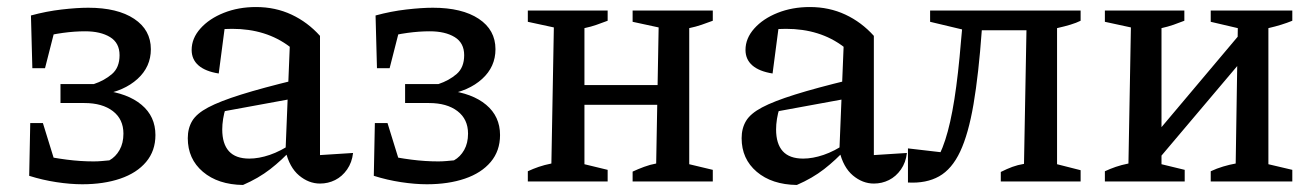

<svg xmlns="http://www.w3.org/2000/svg" viewBox="-20 -516 3730 546"><path d="M214 8Q180 8 140.5 2Q101 -4 63 -16L84 -77Q131 -67 170 -62Q209 -57 246 -57Q258 -57 269 -58Q280 -59 291 -60Q309 -70 320 -89.5Q331 -109 331 -136Q331 -177 301 -200Q271 -223 220 -223H152V-277H247Q277 -287 298.5 -305.5Q320 -324 320 -359Q320 -394 293 -410.5Q266 -427 222 -427Q192 -427 159 -422.5Q126 -418 87 -408L68 -472Q112 -484 155.5 -489Q199 -494 231 -494Q314 -494 361.5 -462.5Q409 -431 409 -376Q409 -326 371 -291.5Q333 -257 270 -247L273 -259Q343 -251 382.5 -218Q422 -185 422 -132Q422 -87 395.5 -55.5Q369 -24 322 -8Q275 8 214 8ZM149 -14 63 -16 66 -166H102ZM72 -322 68 -472 146 -471 108 -322Z M890 6Q858 6 830.5 -17Q803 -40 792 -87L804 -383Q737 -434 640 -434Q621 -434 603 -432Q585 -430 569 -426L621 -452L602 -307Q564 -313 544.5 -330Q525 -347 525 -374Q525 -407 550 -435Q575 -463 616.5 -479.5Q658 -496 708 -496Q763 -496 809 -474.5Q855 -453 890 -414V-75L984 -81Q981 -54 967 -34Q953 -14 933 -4Q913 6 890 6ZM671 10Q600 9 557 -27.5Q514 -64 514 -123Q514 -151 526.5 -172Q539 -193 572 -210.5Q605 -228 665.5 -247Q726 -266 821 -289V-237L592 -195L622 -209Q617 -194 614.5 -178Q612 -162 612 -148Q612 -107 631 -86Q650 -65 689 -65Q716 -65 747 -75.5Q778 -86 812 -109V-94Q782 -61 748.5 -35Q715 -9 671 10Z M1194 8Q1160 8 1120.5 2Q1081 -4 1043 -16L1064 -77Q1111 -67 1150 -62Q1189 -57 1226 -57Q1238 -57 1249 -58Q1260 -59 1271 -60Q1289 -70 1300 -89.5Q1311 -109 1311 -136Q1311 -177 1281 -200Q1251 -223 1200 -223H1132V-277H1227Q1257 -287 1278.5 -305.5Q1300 -324 1300 -359Q1300 -394 1273 -410.5Q1246 -427 1202 -427Q1172 -427 1139 -422.5Q1106 -418 1067 -408L1048 -472Q1092 -484 1135.5 -489Q1179 -494 1211 -494Q1294 -494 1341.5 -462.5Q1389 -431 1389 -376Q1389 -326 1351 -291.5Q1313 -257 1250 -247L1253 -259Q1323 -251 1362.5 -218Q1402 -185 1402 -132Q1402 -87 1375.5 -55.5Q1349 -24 1302 -8Q1255 8 1194 8ZM1129 -14 1043 -16 1046 -166H1082ZM1052 -322 1048 -472 1126 -471 1088 -322Z M1779 0V-28Q1794 -35 1811.5 -41.5Q1829 -48 1846 -51L1853 -438L1779 -454V-486H2007V-457Q1991 -451 1975 -445.5Q1959 -440 1940 -436V-49L2007 -33V0ZM1481 0V-29Q1496 -36 1512 -41.5Q1528 -47 1548 -51L1555 -438L1481 -454V-486H1708V-457Q1692 -451 1676.5 -445.5Q1661 -440 1642 -436V-49L1708 -33V0ZM1601 -218V-274H1896V-218Z M2465 6Q2433 6 2405.5 -17Q2378 -40 2367 -87L2379 -383Q2312 -434 2215 -434Q2196 -434 2178 -432Q2160 -430 2144 -426L2196 -452L2177 -307Q2139 -313 2119.5 -330Q2100 -347 2100 -374Q2100 -407 2125 -435Q2150 -463 2191.5 -479.5Q2233 -496 2283 -496Q2338 -496 2384 -474.5Q2430 -453 2465 -414V-75L2559 -81Q2556 -54 2542 -34Q2528 -14 2508 -4Q2488 6 2465 6ZM2246 10Q2175 9 2132 -27.5Q2089 -64 2089 -123Q2089 -151 2101.5 -172Q2114 -193 2147 -210.5Q2180 -228 2240.5 -247Q2301 -266 2396 -289V-237L2167 -195L2197 -209Q2192 -194 2189.5 -178Q2187 -162 2187 -148Q2187 -107 2206 -86Q2225 -65 2264 -65Q2291 -65 2322 -75.5Q2353 -86 2387 -109V-94Q2357 -61 2323.5 -35Q2290 -9 2246 10Z M2562 3V-94L2674 -81L2633 -45Q2653 -72 2668 -118Q2683 -164 2694 -233.5Q2705 -303 2713 -401L2720 -477L2755 -423L2625 -454V-486H3053V-457Q3041 -451 3024.5 -446Q3008 -441 2986 -436V-49L3053 -32V0H2826V-27Q2844 -36 2859 -41.5Q2874 -47 2892 -50L2899 -430H2772Q2763 -305 2748.5 -220Q2734 -135 2710.5 -85Q2687 -35 2650.5 -14.5Q2614 6 2562 3Z M3242 -25 3238 -101 3543 -463V-381ZM3122 0V-29Q3137 -36 3153 -41.5Q3169 -47 3189 -51L3196 -438L3122 -454V-486H3348V-457Q3333 -451 3317 -445.5Q3301 -440 3283 -436V-49L3349 -33V0ZM3423 0V-29Q3440 -37 3458.5 -42.5Q3477 -48 3494 -51L3500 -436L3423 -454V-486H3655V-457Q3626 -445 3587 -436V-49L3655 -33V0Z"/></svg>

Font: Piazzolla 24pt Medium
Style: Regular
Weight: 500
Designer: Juan Pablo del Peral
Foundry: Huerta Tipografica
Version: Version 2.005